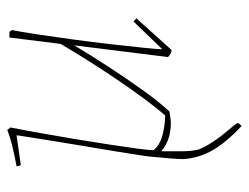

<svg xmlns="http://www.w3.org/2000/svg" viewBox="-100 -396 699 540"><g transform="rotate(-90 250.0 -126.5)"><path d="M173 4Q151 4 130.5 -2.5Q110 -9 94 -23Q94 9 94 27.5Q94 46 95 57.5Q96 69 99 82Q107 102 121 123Q135 144 150 161.5Q165 179 173 190V194Q172 196 169.5 198.5Q167 201 165 203Q122 163 99 125Q76 87 72 41Q72 27 74 2Q76 -23 78 -43Q78 -50 82.5 -80Q87 -110 94 -152.5Q101 -195 109 -242Q117 -289 123.5 -330.5Q130 -372 134.5 -399.5Q139 -427 139 -430L56 -418Q52 -422 52 -430Q69 -433 98.5 -439.5Q128 -446 154 -456L161 -447Q154 -412 145.5 -364.5Q137 -317 128.5 -266Q120 -215 113 -169Q106 -123 101.5 -89.5Q97 -56 97 -45Q111 -27 139.5 -19.5Q168 -12 195 -12Q215 -35 241 -70Q267 -105 294.5 -145.5Q322 -186 348.5 -228Q375 -270 396 -306L414 -450H430L435 -443Q430 -419 423 -372.5Q416 -326 408.5 -271Q401 -216 395 -163Q389 -110 385 -71Q381 -32 381 -20L459 -101L468 -93L379 6Q369 6 359 -4L392 -268Q366 -224 332.5 -172.5Q299 -121 266 -75Q233 -29 206 0Q198 1 189.5 2.5Q181 4 173 4Z"/></g></svg>

Font: Labrada Thin
Style: Italic
Weight: 100
Italic angle: -7°
Designer: Mercedes Jáuregui
Foundry: Omnibus-Type Team
Version: Version 1.000; ttfautohint (v1.8.4.7-5d5b)